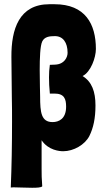

<svg xmlns="http://www.w3.org/2000/svg" viewBox="-20 -716 517 909"><path d="M371 -356C410 -375 434 -444 434 -484C434 -602 384 -696 238 -696H214C71 -696 33 -579 34 -446L36 -256C37 -218 37 -179 37 -141C37 -31 35 76 31 172C34 171 40 171 48 171C69 171 104 173 132 173C156 173 175 172 180 166C177 125 177 114 177 83C177 58 177 21 177 -52C209 -4 263 0 279 0C329 0 382 -31 403 -72C422 -110 432 -156 432 -217C432 -282 415 -329 371 -356ZM229 -138C175 -138 170 -184 170 -259C170 -273 168 -327 168 -384C168 -441 170 -499 180 -520C191 -542 214 -545 240 -545C278 -545 300 -515 300 -466C300 -446 286 -412 241 -410L216 -409C213 -389 212 -370 212 -350C212 -327 213 -302 216 -273H238C284 -273 293 -248 293 -211C293 -153 258 -138 229 -138Z"/></svg>

Font: HEYCLAY
Style: Regular
Weight: 400
Designer: Marcelo Magalhaes
Foundry: Marcelo Magalhães
Version: Version 1.300;hotconv 1.0.109;makeotfexe 2.5.65596